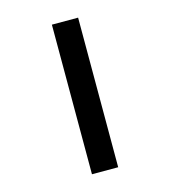

<svg xmlns="http://www.w3.org/2000/svg" viewBox="-109 -820 804 908"><g transform="rotate(-15 293.0 -366.0)"><path d="M357.4 0V-732.4H229V0Z"/></g></svg>

Font: Cascadia Mono NF
Style: Bold
Weight: 700
Monospace: yes
Designer: Aaron Bell
Foundry: Saja Typeworks
Version: Version 2404.023